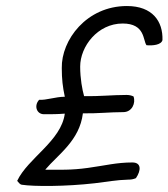

<svg xmlns="http://www.w3.org/2000/svg" viewBox="-20 -614 559 637"><path d="M37 -14C42 -9 45 -2 53 -1C92 5 198 5 294 -6C337 -11 366 -17 405 -18C414 -18 422 -19 431 -23C448 -48 450 -75 419 -75C367 -75 330 -65 272 -57C215 -49 177 -51 130 -51C172 -101 244 -147 255 -238C301 -237 344 -242 389 -242C418 -242 431 -272 423 -294C417 -297 409 -299 400 -299C353 -299 308 -294 259 -295C253 -316 246 -353 246 -393C246 -460 304 -536 387 -536C462 -536 454 -480 466 -464C487 -462 515 -465 519 -481C521 -543 486 -594 401 -594C267 -594 183 -481 185 -388C185 -351 188 -326 195 -293C164 -293 133 -281 110 -283C92 -264 101 -235 126 -235C150 -235 170 -235 195 -237C183 -146 73 -90 37 -14Z"/></svg>

Font: Comica
Style: RgIta
Weight: 400
Designer: Jasper
Foundry: KineticPlasma Fonts/Cannot Into Space Fonts
Version: Version 0.89